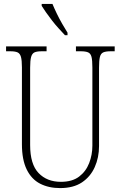

<svg xmlns="http://www.w3.org/2000/svg" viewBox="-20 -951 618 981"><path d="M287 10Q229 10 185 -12.5Q141 -35 116.5 -85Q92 -135 92 -214V-607Q92 -643 87 -660.5Q82 -678 69.5 -683.5Q57 -689 33 -689H11V-714H218V-689H193Q169 -689 156.5 -683.5Q144 -678 139 -660Q134 -642 134 -605V-210Q134 -112 177 -67Q220 -22 291 -22Q349 -22 384 -48.5Q419 -75 435.5 -117.5Q452 -160 452 -207V-606Q452 -643 447.5 -660.5Q443 -678 430 -683.5Q417 -689 393 -689H368V-714H566V-689H545Q521 -689 508 -683.5Q495 -678 490.5 -660Q486 -642 486 -605V-205Q486 -146 464 -97Q442 -48 398.5 -19Q355 10 287 10ZM312 -771Q299 -785 281 -804.5Q263 -824 246 -846Q229 -868 215 -888Q201 -908 193 -921V-931H248Q257 -909 270 -882Q283 -855 298 -829Q313 -803 325 -784V-771Z"/></svg>

Font: Noto Serif Khmer Condensed ExtraLight
Style: Regular
Weight: 250
Width: 3
Designer: Danh Hong and the Monotype Design Team
Foundry: Monotype Imaging Inc.
Version: Version 2.004